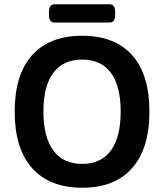

<svg xmlns="http://www.w3.org/2000/svg" viewBox="-20 -875 771 902"><path d="M237 -769Q210 -769 210 -806V-819Q210 -855 237 -855H494Q521 -855 521 -819V-806Q521 -769 494 -769ZM366 7Q213 7 131 -85Q49 -177 49 -351Q49 -525 131 -616Q213 -707 366 -707Q519 -707 600.5 -616Q682 -525 682 -351Q682 -177 600.5 -85Q519 7 366 7ZM366 -105Q455 -105 501 -168Q547 -231 547 -351Q547 -471 501 -533Q455 -595 366 -595Q277 -595 230.5 -533Q184 -471 184 -351Q184 -231 230.5 -168Q277 -105 366 -105Z"/></svg>

Font: Asap SemiBold
Style: Regular
Weight: 600
Designer: Pablo Cosgaya
Foundry: Omnibus-Type
Version: Version 3.001; ttfautohint (v1.8.3)